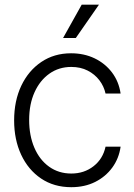

<svg xmlns="http://www.w3.org/2000/svg" viewBox="-20 -778 566 810"><path d="M280.8 11.7Q207.5 11.7 153.3 -24.9Q99.1 -61.5 69.3 -125.2Q39.6 -189 39.6 -270Q39.6 -352.5 69.8 -416.3Q100.1 -480 154.3 -516.6Q208.5 -553.2 279.8 -553.2Q334.5 -553.2 378.9 -532Q423.3 -510.7 452.4 -472.4Q481.4 -434.1 488.8 -383.3H425.3Q418.5 -414.1 399.2 -439.5Q379.9 -464.8 349.9 -480.2Q319.8 -495.6 280.8 -495.6Q228.5 -495.6 188.5 -467.3Q148.4 -439 125.7 -388.7Q103 -338.4 103 -272Q103 -206.1 125 -154.8Q147 -103.5 187.3 -74.7Q227.5 -45.9 280.8 -45.9Q335 -45.9 374.5 -76.7Q414.1 -107.4 425.3 -159.2H488.8Q481.9 -109.9 453.9 -71.3Q425.8 -32.7 381.6 -10.5Q337.4 11.7 280.8 11.7ZM246.1 -617.7 324.7 -758.3H397.5L299.8 -617.7Z"/></svg>

Font: Inter Tight Light
Style: Regular
Weight: 300
Designer: Rasmus Andersson
Foundry: rsms
Version: Version 3.004